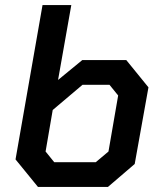

<svg xmlns="http://www.w3.org/2000/svg" viewBox="-20 -734 633 754"><path d="M41 -108 147 -714H260L208 -420L303 -498H476L563 -391L509 -90L404 0H129ZM356 -97 406 -139 444 -359 410 -401H304L187 -302L159 -139L193 -97Z"/></svg>

Font: Chakra Petch SemiBold
Style: Italic
Weight: 600
Italic angle: -10°
Designer: Katatrad Aksorn Co.,Ltd.
Foundry: Cadson Demak Co.,Ltd.
Version: Version 1.000; ttfautohint (v1.6)